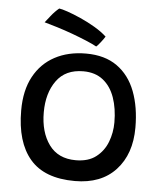

<svg xmlns="http://www.w3.org/2000/svg" viewBox="-53 -764 691 826"><g transform="rotate(5 293.0 -351.0)"><path d="M300.5 15.5Q169 15.5 106.8 -57.5Q44.5 -130.5 44.5 -267.5Q44.5 -354 76.8 -413.5Q109 -473 166.8 -504Q224.5 -535 301.5 -535Q383 -535 436 -497.2Q489 -459.5 514.8 -392Q540.5 -324.5 540.5 -236Q540.5 -121.5 477.2 -53Q414 15.5 300.5 15.5ZM296.5 -74Q351 -74 384.2 -99.8Q417.5 -125.5 433 -165.8Q448.5 -206 448.5 -250.5Q448.5 -310.5 432 -357.5Q415.5 -404.5 381.8 -431.2Q348 -458 296.5 -458Q219.5 -458 180.8 -404.2Q142 -350.5 142 -267.5Q142 -182 181.2 -128Q220.5 -74 296.5 -74ZM169.5 -718Q180 -717 205.8 -708.2Q231.5 -699.5 263.5 -685.2Q295.5 -671 326.5 -652.8Q357.5 -634.5 378.5 -615Q372 -604 359.2 -588Q346.5 -572 342 -569Q325 -578.5 296.2 -590.5Q267.5 -602.5 234 -614.8Q200.5 -627 168.2 -637Q136 -647 112 -653.5Q118.5 -661.5 135 -682.5Q151.5 -703.5 169.5 -718Z"/></g></svg>

Font: Grandstander
Style: Regular
Weight: 400
Designer: Tyler Finck
Foundry: Etcetera Type Co
Version: Version 1.200; ttfautohint (v1.8.3)